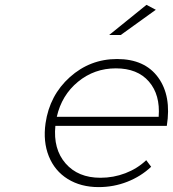

<svg xmlns="http://www.w3.org/2000/svg" viewBox="-20 -763 706 784"><path d="M166 -259.8Q182.6 -374 265.1 -448Q347.7 -522 458 -522Q571.3 -522 626 -446.5Q680.7 -371.1 661.1 -249H206.1Q196.8 -154.3 247.8 -95.7Q298.8 -37.1 390.1 -37.1Q443.4 -37.1 491.9 -55.7Q540.5 -74.2 577.1 -108.9L597.2 -82Q555.2 -42.5 499.8 -20.8Q444.3 1 382.8 1Q310.1 1 256.8 -32Q203.6 -64.9 179.4 -124.8Q155.3 -184.6 166 -259.8ZM211.9 -286.1H627.9Q634.8 -376 588.1 -429.9Q541.5 -483.9 453.1 -483.9Q365.2 -483.9 298.6 -429.2Q231.9 -374.5 211.9 -286.1ZM425.8 -620.1 578.1 -743.2 616.2 -723.1 473.1 -620.1Z"/></svg>

Font: Trueno UltraLight
Style: Italic
Weight: 250
Designer: Julieta Ulanovsky
Foundry: Julieta Ulanovsky
Version: Version 3.001b | FøM Fix